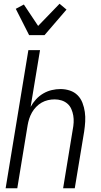

<svg xmlns="http://www.w3.org/2000/svg" viewBox="-20 -1002 540 1022"><path d="M135 -815 64 -955 107 -978 183 -864 297 -982 334 -951 217 -815ZM10 0 131 -735H193L143 -433Q155 -455 172 -473.5Q189 -492 210.5 -504.5Q232 -517 255.5 -522.5Q279 -528 302 -528Q328 -528 352 -520Q376 -512 393 -495Q410 -478 419 -454.5Q428 -431 431.5 -406Q435 -381 433.5 -355Q432 -329 428 -302L378 0H316L367 -311Q371 -331 372 -350Q373 -369 370 -387Q367 -405 359.5 -422Q352 -439 338.5 -450.5Q325 -462 307.5 -467.5Q290 -473 271 -473Q253 -473 235.5 -469Q218 -465 202 -456Q186 -447 172.5 -433Q159 -419 150 -403Q141 -387 135.5 -370Q130 -353 127 -335L72 0Z"/></svg>

Font: Iosevka Curly Light
Style: Italic
Weight: 300
Italic angle: -9°
Monospace: yes
Designer: Belleve Invis
Foundry: Belleve Invis
Version: Version 22.1.2; ttfautohint (v1.8.4)